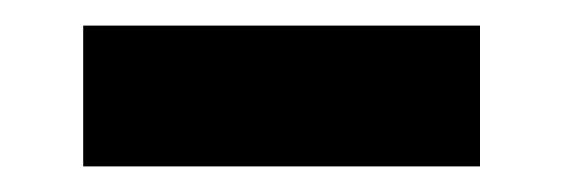

<svg xmlns="http://www.w3.org/2000/svg" viewBox="-20 -724 440 150"><path d="M355 -594H45V-704H355Z"/></svg>

Font: Exo 2.0 Extra Bold
Style: Regular
Weight: 800
Designer: Natanael Gama
Version: Version 1.001;PS 001.001;hotconv 1.0.70;makeotf.lib2.5.58329